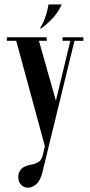

<svg xmlns="http://www.w3.org/2000/svg" viewBox="-20 -664 408 871"><path d="M239 -188.2 191.2 0H183.8L49.2 -495H152ZM172.2 118.2Q163.2 155.5 144.6 171.5Q126 187.5 107.8 187.5Q89.2 187.5 76 174.6Q62.8 161.8 62.8 137.8Q62.8 119 75.8 103.5Q88.8 88 130.5 81Q141 78.2 154.4 70.9Q167.8 63.5 173.8 40L303 -495H321.8ZM58.5 -479H11.2V-495H50.2ZM191.8 -479H151.5L151.2 -495H191.8ZM304.2 -479H263.8V-495H304.5ZM358.2 -479H315.5L320 -495H358.2ZM166.5 -535H161.8Q179.8 -567.2 187.6 -591.9Q195.5 -616.5 200.2 -643.8H260.2Q244.5 -609.5 219.6 -582.2Q194.8 -555 166.5 -535Z"/></svg>

Font: Emberly Black
Style: Regular
Weight: 900
Designer: Rajesh Rajput
Foundry: Rajesh Rajput
Version: Version 1.000